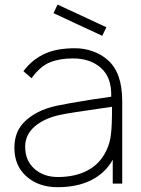

<svg xmlns="http://www.w3.org/2000/svg" viewBox="-20 -784 604 820"><path d="M416.5 -631 208.5 -728 226 -764.5 434.5 -667.5ZM461.5 0V-102Q445 -72 420.8 -49.8Q396.5 -27.5 366.5 -13Q336.5 1.5 301 8.5Q265.5 15.5 226 15.5Q145.5 15.5 93.5 -30Q41.5 -76 41.5 -152Q41.5 -204 65 -240Q88.5 -276 140.5 -304Q175.5 -322.5 223 -332.5Q247 -337.5 281.8 -343.8Q316.5 -350 363.5 -357.5L455 -371Q457.5 -453 411.5 -493.5Q366 -534.5 291.5 -534.5Q235 -534.5 194 -518Q153.5 -502.5 114.5 -450L80 -480Q100.5 -507 124.2 -525.8Q148 -544.5 175.2 -556.2Q202.5 -568 233.8 -573Q265 -578 300 -578Q339.5 -578 376 -565Q412.5 -552 438.5 -529Q502 -476 502 -352V0ZM458.5 -328Q265 -300.5 237.5 -293.5Q171.5 -280 129 -244.5Q87.5 -209 87.5 -157.5Q87.5 -98.5 126.5 -63.5Q166 -28 227 -28Q300.5 -28 353.5 -55.8Q406.5 -83.5 433.5 -139.5Q450.5 -174.5 454 -211.5Q458.5 -249 458.5 -328Z"/></svg>

Font: Russisch Sans ExtraLight
Style: Regular
Weight: 200
Width: 4
Designer: Michael Sharanda (font) & Cristiano Sobral (main changes)
Foundry: Michael Sharanda
Version: Version 2.00;September 8, 2020;FontCreator 13.0.0.2681 64-bi